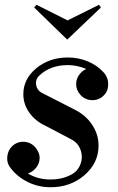

<svg xmlns="http://www.w3.org/2000/svg" viewBox="-20 -767 492 799"><path d="M190.9 12.2Q139.6 12.2 95.7 -9.5Q51.8 -31.2 23.9 -67.9Q7.3 -88.9 10.3 -116Q13.2 -143.1 33.2 -161.1Q54.7 -179.2 82.3 -176.8Q109.9 -174.3 127.9 -152.8Q145.5 -130.9 145 -109.1Q144.5 -87.4 130.9 -69.8Q117.2 -52.2 96.2 -44.9Q137.7 -20 190.9 -20Q236.3 -20 272 -38.1Q302.2 -51.8 314.2 -82.3Q326.2 -112.8 315.2 -143.3Q304.2 -173.8 274.9 -188L171.9 -242.2Q128.4 -261.7 102.8 -297.1Q77.1 -332.5 77.1 -375Q77.1 -438.5 131.3 -483.2Q185.5 -527.8 262.2 -527.8Q306.2 -527.8 345 -511.7Q383.8 -495.6 409.2 -467.8Q418.9 -459 425.5 -442.9Q432.1 -426.8 429.4 -404.8Q426.8 -382.8 409.2 -367.2Q388.2 -348.6 360.4 -350.3Q332.5 -352.1 314 -373Q296.9 -393.1 296.9 -415.8Q296.9 -438.5 309.1 -455.3Q321.3 -472.2 338.9 -480Q300.8 -496.1 262.2 -496.1Q188.5 -496.1 142.1 -451.2Q127 -436 130.1 -414.6Q133.3 -393.1 151.9 -381.8L292 -310.1Q336.9 -287.6 363.5 -247.8Q390.1 -208 390.1 -161.1Q390.1 -88.9 331.8 -38.3Q273.4 12.2 190.9 12.2ZM122.1 -735.8 131.8 -747.1 261.2 -682.1 392.1 -747.1 399.9 -735.8 259.8 -602.1Z"/></svg>

Font: Fin Serif Display
Style: Italic
Weight: 400
Italic angle: -12°
Designer: J. Blake Harris
Version: Version 1.006;FEAKit 1.0